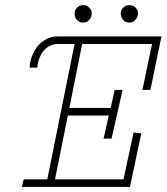

<svg xmlns="http://www.w3.org/2000/svg" viewBox="-20 -733 653 753"><path d="M330.1 -655.3Q320.8 -644.5 306.2 -644.5Q292 -644 282.2 -654.3Q272.5 -664.6 272.5 -679.2Q272.5 -693.4 282.2 -703.1Q292 -712.9 306.2 -712.9Q320.3 -712.9 330.3 -702.9Q340.3 -692.9 339.8 -679.2Q338.9 -664.1 330.1 -655.3ZM511.2 -655.3Q502 -644.5 487.3 -644.5Q473.1 -644 463.6 -654.1Q454.1 -664.1 453.6 -679.2Q453.1 -692.9 463.1 -702.9Q473.1 -712.9 487.3 -712.9Q502 -712.9 512 -702.9Q522 -692.9 521 -679.2Q520.5 -665 511.2 -655.3ZM613.3 -590.3 569.8 -380.4H538.6L576.2 -560.5H302.2L252 -309.6H414.1L429.7 -380.4H460.9L417.5 -189.5H386.2L406.7 -279.8H246.1L195.8 -29.8H464.4L503.9 -213.4L534.2 -210L489.7 0H65.9L73.2 -29.8H165.5L272.5 -560.5H207.5Q185.1 -560.5 167.5 -548.3Q149.9 -536.1 141.4 -519.8Q132.8 -503.4 129.2 -489Q125.5 -474.6 127.4 -467.8H97.2Q95.2 -479.5 100.8 -499Q106.4 -518.6 118.7 -539.3Q130.9 -560.1 154.3 -575.2Q177.7 -590.3 207.5 -590.3Z"/></svg>

Font: Compagnon Light Italic
Style: Regular
Weight: 400
Italic angle: -12°
Designer: Valentin Papon
Foundry: Velvetyne Type Foundry
Version: Version 1.000;PS 001.000;hotconv 1.0.88;makeotf.lib2.5.64775